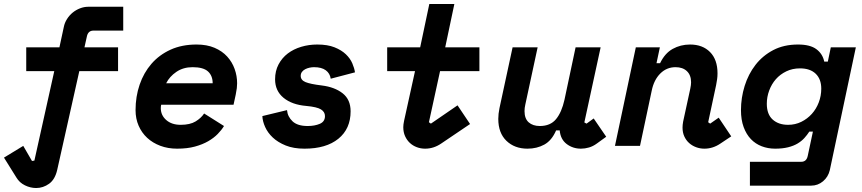

<svg xmlns="http://www.w3.org/2000/svg" viewBox="-34 -734 4338 966"><path d="M239 -376H98V-496H265L287 -598Q291 -619 303 -638Q315 -657 331.5 -670.5Q348 -684 368.5 -692Q389 -700 410 -700H586V-580H436Q409 -580 403 -550L391 -496H560V-376H365L254 120Q243 169 213 190.5Q183 212 148 212Q119 212 91.5 198.5Q64 185 49 160L-14 59L83 0L127 76L139 74Z M777 -207Q775 -199 775 -190Q775 -154 802.5 -130Q830 -106 875 -106Q922 -106 950 -123Q978 -140 993 -163L1093 -100Q1081 -80 1061.5 -60Q1042 -40 1013.5 -23.5Q985 -7 946.5 3.5Q908 14 857 14Q811 14 772.5 -0.5Q734 -15 706.5 -40.5Q679 -66 663.5 -101.5Q648 -137 648 -180Q648 -248 668.5 -308Q689 -368 728 -413Q767 -458 824 -484Q881 -510 955 -510Q1007 -510 1045.5 -493.5Q1084 -477 1109 -449.5Q1134 -422 1146.5 -387Q1159 -352 1159 -315Q1159 -303 1157.5 -290.5Q1156 -278 1152 -258L1141 -207ZM935 -396Q888 -396 853.5 -372.5Q819 -349 802 -315H1036Q1036 -353 1012.5 -374.5Q989 -396 935 -396Z M1546 -396Q1535 -396 1523.5 -393.5Q1512 -391 1502 -386Q1492 -381 1485.5 -372.5Q1479 -364 1479 -352Q1479 -331 1503 -321Q1527 -311 1585 -304Q1650 -296 1690 -264.5Q1730 -233 1730 -174Q1730 -86 1668.5 -36Q1607 14 1498 14Q1443 14 1403.5 -2Q1364 -18 1338.5 -42Q1313 -66 1300 -95Q1287 -124 1286 -150L1410 -180Q1413 -147 1438 -123.5Q1463 -100 1514 -100Q1549 -100 1575 -111Q1601 -122 1601 -150Q1601 -171 1581 -183.5Q1561 -196 1507 -201Q1435 -207 1392.5 -242Q1350 -277 1350 -335Q1350 -377 1367.5 -410Q1385 -443 1414 -465Q1443 -487 1481.5 -498.5Q1520 -510 1562 -510Q1614 -510 1649 -496Q1684 -482 1706 -461Q1728 -440 1738.5 -415.5Q1749 -391 1752 -370L1630 -338Q1626 -365 1605 -380.5Q1584 -396 1546 -396Z M2054 -376H1914V-496H2080L2126 -714H2252L2206 -496H2378V-376H2180L2124 -119L2134 -112L2268 -204L2331 -110L2186 -12Q2148 14 2105 14Q2083 14 2063 6.5Q2043 -1 2028 -15Q2013 -29 2004 -49Q1995 -69 1995 -94Q1995 -102 1996 -108.5Q1997 -115 1999 -126Z M2671 -496 2609 -208Q2605 -191 2605 -175Q2605 -137 2626 -118.5Q2647 -100 2682 -100Q2735 -100 2763.5 -134.5Q2792 -169 2806 -232L2862 -496H2988L2906 -118L2917 -112L2953 -138L3016 -46L2969 -12Q2950 2 2929.5 8Q2909 14 2889 14Q2848 14 2817 -9.5Q2786 -33 2782 -78H2764Q2742 -27 2704.5 -6.5Q2667 14 2620 14Q2555 14 2514 -25.5Q2473 -65 2473 -136Q2473 -161 2479 -190L2545 -496Z M3439 -288Q3443 -307 3443 -320Q3443 -356 3422 -376Q3401 -396 3365 -396Q3320 -396 3288 -364Q3256 -332 3245 -278L3186 0H3060L3165 -496H3286L3269 -416H3287Q3311 -466 3350.5 -488Q3390 -510 3438 -510Q3501 -510 3538.5 -472Q3576 -434 3576 -365Q3576 -349 3574 -335.5Q3572 -322 3569 -306L3529 -119L3539 -112L3582 -142L3645 -48L3591 -12Q3553 14 3510 14Q3488 14 3468 6.5Q3448 -1 3433 -14.5Q3418 -28 3409 -47.5Q3400 -67 3400 -92Q3400 -105 3403 -122Z M4056 -72H4038Q4027 -55 4013 -39.5Q3999 -24 3979 -12Q3959 0 3931 7Q3903 14 3866 14Q3830 14 3798.5 2Q3767 -10 3744 -34Q3721 -58 3707.5 -94.5Q3694 -131 3694 -180Q3694 -242 3712.5 -301.5Q3731 -361 3767 -407.5Q3803 -454 3856.5 -482Q3910 -510 3981 -510Q4042 -510 4073.5 -486.5Q4105 -463 4113 -424H4131L4146 -496H4272L4141 122Q4133 156 4107 178Q4081 200 4047 200H3739V80H3997Q4024 80 4030 50ZM3931 -106Q3967 -106 3997.5 -121Q4028 -136 4050.5 -161Q4073 -186 4085.5 -219Q4098 -252 4098 -288Q4098 -336 4070 -363Q4042 -390 3991 -390Q3953 -390 3922 -375Q3891 -360 3869.5 -335.5Q3848 -311 3836 -278.5Q3824 -246 3824 -212Q3824 -159 3853.5 -132.5Q3883 -106 3931 -106Z"/></svg>

Font: Space Mono
Style: Bold Italic
Weight: 700
Italic angle: -12°
Monospace: yes
Designer: Colophon Foundry / Benjamin Critton
Foundry: Colophon Foundry
Version: Version 1.000;PS 1.000;hotconv 1.0.81;makeotf.lib2.5.63406